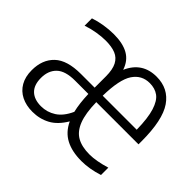

<svg xmlns="http://www.w3.org/2000/svg" viewBox="-123 -746 952 952"><g transform="rotate(45 353.0 -270.0)"><path d="M671.5 -249.5H375.5Q377 -172 394.8 -126.5Q412.5 -81 446.8 -61.5Q481 -42 535 -42Q581 -42 647.5 -62V-10.5Q585.5 9.5 530 9.5Q463.5 9.5 418.8 -14Q374 -37.5 350 -89Q318.5 -36 277 -13.8Q235.5 8.5 185 8.5Q141 8.5 107.5 -8.2Q74 -25 55.5 -57.2Q37 -89.5 37 -135Q37 -209.5 81.8 -252Q126.5 -294.5 223 -294.5H319V-373Q319 -421 304.8 -448.5Q290.5 -476 263 -487.2Q235.5 -498.5 192.5 -498.5Q165 -498.5 131.8 -493Q98.5 -487.5 66.5 -476.5V-528Q95.5 -538 131 -543.8Q166.5 -549.5 198.5 -549.5Q262.5 -549.5 301.5 -527.5Q340.5 -505.5 356.5 -457Q397.5 -550.5 498 -550.5Q581.5 -550.5 626.5 -485Q671.5 -419.5 671.5 -270.5ZM375.5 -294.5H614Q612.5 -375.5 598 -421.5Q583.5 -467.5 558.2 -485.8Q533 -504 496.5 -504Q440.5 -504 409 -457Q377.5 -410 375.5 -294.5ZM332.5 -138.5Q321 -186 319 -250.5H225.5Q158 -250.5 127.2 -221.2Q96.5 -192 96.5 -140.5Q96.5 -91 122.5 -66Q148.5 -41 196 -41Q238 -41 273.5 -63.8Q309 -86.5 332.5 -138.5Z"/></g></svg>

Font: Encode Sans Condensed Light
Style: Regular
Weight: 300
Width: 3
Designer: Multiple Designers
Foundry: Impallari Type
Version: Version 2.000